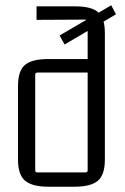

<svg xmlns="http://www.w3.org/2000/svg" viewBox="-20 -699 473 725"><path d="M262 6H162Q102 6 75 -16.5Q48 -39 48 -96V-374Q48 -432 74.5 -454Q101 -476 161 -476H321L311 -467V-616Q311 -625 302 -625L118 -624V-675H265Q324 -675 350 -653.5Q376 -632 376 -574V-96Q376 -39 349.5 -16.5Q323 6 262 6ZM113 -56Q113 -48 121 -48H303Q311 -48 311 -56V-435L321 -425H121Q113 -425 113 -417ZM418 -645 224 -531 205 -565 400 -679Z"/></svg>

Font: Gemunu Libre ExtraLight Light
Style: Regular
Weight: 300
Version: Version 1.100